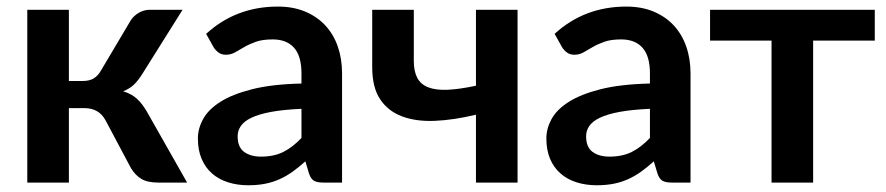

<svg xmlns="http://www.w3.org/2000/svg" viewBox="-20 -542 2629 570"><path d="M367.5 -480.5Q376.5 -495 392 -504Q407.5 -513 425 -513H522L402.5 -322.5Q390 -302.5 377 -290.2Q364 -278 345.5 -271Q370.5 -263.5 386.5 -248.8Q402.5 -234 415.5 -211.5L535.5 0H450Q417.5 0 399.5 -11Q381.5 -22 369 -42.5L293.5 -184.5Q283.5 -203 267.8 -212Q252 -221 231 -221H184.5V0H61V-513H184.5V-301.5H224.5Q245.5 -301.5 258.2 -309.2Q271 -317 280 -333Z M939.5 0Q922 0 912.5 -5.2Q903 -10.5 897.5 -26.5L886.5 -63Q867 -45.5 848.5 -32.2Q830 -19 810 -10Q790 -1 767.2 3.5Q744.5 8 717 8Q684.5 8 657 -0.8Q629.5 -9.5 609.5 -27Q589.5 -44.5 578.5 -70.5Q567.5 -96.5 567.5 -131Q567.5 -160 582.8 -188.2Q598 -216.5 633.5 -239.2Q669 -262 728 -277Q787 -292 875 -294V-324Q875 -375.5 853 -400.2Q831 -425 789.5 -425Q759.5 -425 739.8 -418Q720 -411 705 -402.2Q690 -393.5 677.8 -386.5Q665.5 -379.5 650.5 -379.5Q637.5 -379.5 628.5 -386.2Q619.5 -393 614 -402L592 -441.5Q680.5 -522.5 805 -522.5Q850 -522.5 885.5 -507.8Q921 -493 945.5 -466.8Q970 -440.5 982.8 -404Q995.5 -367.5 995.5 -324V0ZM755 -77Q793 -77 820.8 -90.8Q848.5 -104.5 875 -132.5V-219Q821 -216.5 784.8 -209.8Q748.5 -203 726.5 -192.5Q704.5 -182 695 -168Q685.5 -154 685.5 -137.5Q685.5 -105 704.8 -91Q724 -77 755 -77Z M1516.5 0H1393V-201.5Q1326.5 -185.5 1270.2 -183.2Q1214 -181 1172.8 -196.8Q1131.5 -212.5 1108.2 -247.8Q1085 -283 1085 -342.5V-513H1208.5V-361.5Q1208.5 -330 1218.8 -310.8Q1229 -291.5 1251.2 -282.8Q1273.5 -274 1308.5 -275.5Q1343.5 -277 1393 -287.5V-513H1516.5Z M1974 0Q1956.5 0 1947 -5.2Q1937.5 -10.5 1932 -26.5L1921 -63Q1901.5 -45.5 1883 -32.2Q1864.5 -19 1844.5 -10Q1824.5 -1 1801.8 3.5Q1779 8 1751.5 8Q1719 8 1691.5 -0.8Q1664 -9.5 1644 -27Q1624 -44.5 1613 -70.5Q1602 -96.5 1602 -131Q1602 -160 1617.2 -188.2Q1632.5 -216.5 1668 -239.2Q1703.5 -262 1762.5 -277Q1821.5 -292 1909.5 -294V-324Q1909.5 -375.5 1887.5 -400.2Q1865.5 -425 1824 -425Q1794 -425 1774.2 -418Q1754.5 -411 1739.5 -402.2Q1724.5 -393.5 1712.2 -386.5Q1700 -379.5 1685 -379.5Q1672 -379.5 1663 -386.2Q1654 -393 1648.5 -402L1626.5 -441.5Q1715 -522.5 1839.5 -522.5Q1884.5 -522.5 1920 -507.8Q1955.5 -493 1980 -466.8Q2004.5 -440.5 2017.2 -404Q2030 -367.5 2030 -324V0ZM1789.5 -77Q1827.5 -77 1855.2 -90.8Q1883 -104.5 1909.5 -132.5V-219Q1855.5 -216.5 1819.2 -209.8Q1783 -203 1761 -192.5Q1739 -182 1729.5 -168Q1720 -154 1720 -137.5Q1720 -105 1739.2 -91Q1758.5 -77 1789.5 -77Z M2088 -513H2577V-421.5H2394V0H2270.5V-421.5H2088Z"/></svg>

Font: Lato
Style: Bold
Weight: 700
Designer: Lukasz Dziedzic
Foundry: tyPoland Lukasz Dziedzic
Version: Version 2.007; 2014-02-27